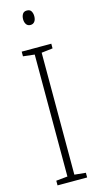

<svg xmlns="http://www.w3.org/2000/svg" viewBox="-139 -951 509 990"><g transform="rotate(-15 116.0 -456.0)"><path d="M195 0H37V-25L98 -31V-682L37 -689V-714H195V-689L135 -682V-31L195 -25ZM117 -912Q134 -912 140.5 -900.5Q147 -889 147 -874Q147 -856 139 -845.5Q131 -835 117 -835Q102 -835 94.5 -846Q87 -857 87 -873Q87 -889 94 -900.5Q101 -912 117 -912Z"/></g></svg>

Font: Noto Sans Khmer UI ExtraCondensed ExtraLight
Style: Regular
Weight: 200
Width: 2
Designer: Danh Hong and the Monotype Design Team
Foundry: Monotype Imaging Inc.
Version: Version 2.002; ttfautohint (v1.8.4.7-5d5b)